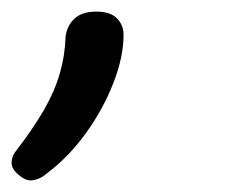

<svg xmlns="http://www.w3.org/2000/svg" viewBox="-72 -110 405 331"><path d="M-19 201Q-29 201 -40.5 191Q-52 181 -52 171Q-52 166 -50.5 161Q-49 156 -45 151Q-15 112 3.5 80Q22 48 31 17Q40 -14 41 -46Q43 -65 56 -77.5Q69 -90 94 -90Q118 -90 129.5 -78.5Q141 -67 141 -50Q141 -12 123.5 33Q106 78 76.5 119Q47 160 10 188Q2 195 -5.5 198Q-13 201 -19 201Z"/></svg>

Font: Playwrite RO
Style: Regular
Weight: 400
Designer: Veronika Burian, José Scaglione
Foundry: TypeTogether
Version: Version 1.002